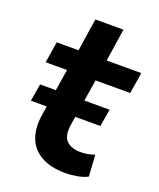

<svg xmlns="http://www.w3.org/2000/svg" viewBox="-123 -714 666 802"><g transform="rotate(20 209.5 -313.0)"><path d="M263 10Q197 10 154.5 -14.5Q112 -39 96 -82.5Q80 -126 89 -184L123 -397H28L43 -491H140L162 -636H287L265 -491H419L404 -397H250L217 -192Q208 -139 229 -116.5Q250 -94 294 -94Q310 -94 325.5 -97Q341 -100 355 -105L361 -10Q343 0 315.5 5Q288 10 263 10ZM25 -225 38 -302H347L334 -225Z"/></g></svg>

Font: Nunito Sans 11pt
Style: Bold Italic
Weight: 700
Italic angle: -9°
Version: Version 3.101;gftools[0.9.27]